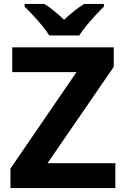

<svg xmlns="http://www.w3.org/2000/svg" viewBox="-20 -954 636 974"><path d="M33 0V-99L368 -588H42V-714H557V-615L221 -126H565V0ZM230 -774Q216 -797 193.5 -824Q171 -851 147.5 -876.5Q124 -902 105 -920V-934H205Q231 -918 255 -898Q279 -878 305 -854Q331 -878 356 -898Q381 -918 407 -934H507V-920Q489 -903 465 -877Q441 -851 418.5 -824Q396 -797 382 -774Z"/></svg>

Font: Noto Sans Symbols
Style: Bold
Weight: 700
Version: Version 2.002